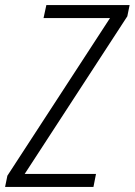

<svg xmlns="http://www.w3.org/2000/svg" viewBox="-45 -734 529 754"><path d="M-25 0 -16 -44 387 -663H126L137 -714H464L455 -670L52 -51H332L322 0Z"/></svg>

Font: Noto Sans Display SemiCondensed Light
Style: Italic
Weight: 300
Width: 4
Italic angle: -12°
Designer: Monotype Design Team
Foundry: Monotype Imaging Inc.
Version: Version 1.900